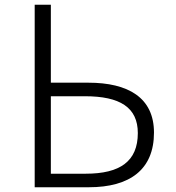

<svg xmlns="http://www.w3.org/2000/svg" viewBox="-20 -788 740 808"><path d="M126 -768V0H354C526 0 628 -74 628 -230C628 -378 518 -440 352 -440H194V-768ZM341 -57H194V-383H337C485 -383 560 -336 560 -228C560 -109 485 -57 341 -57Z"/></svg>

Font: Kawkab Mono Light
Style: Regular
Weight: 300
Monospace: yes
Designer: Abdullah Arif
Foundry: Abdullah Arif
Version: Version 1.000;PS 000.500;hotconv 1.0.88;makeotf.lib2.5.64775